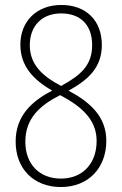

<svg xmlns="http://www.w3.org/2000/svg" viewBox="-20 -743 492 773"><path d="M227 -723C127 -723 62 -657 62 -563C62 -476 115 -422 190 -378C106 -335 43 -275 43 -173C43 -64 115 10 225 10C336 10 408 -67 408 -176C408 -273 344 -331 256 -378C334 -421 390 -470 390 -562C390 -660 327 -723 227 -723ZM226 -689C304 -689 351 -643 351 -561C351 -479 303 -439 226 -397C148 -438 100 -485 100 -561C100 -640 150 -689 226 -689ZM82 -172C82 -267 141 -319 222 -360L240 -350C330 -300 369 -245 369 -175C369 -86 314 -24 225 -24C139 -24 82 -82 82 -172Z"/></svg>

Font: Noto Sans Myanmar Condensed ExtraLight
Style: Regular
Weight: 200
Width: 3
Designer: Monotype Design Team
Foundry: Monotype Imaging Inc.
Version: Version 2.107